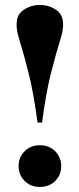

<svg xmlns="http://www.w3.org/2000/svg" viewBox="-20 -747 322 778"><path d="M235.5 -651.5V-640Q235.5 -620.5 220.8 -574Q206 -527.5 186 -448.2Q166 -369 150.5 -250.5H132Q116.5 -369 96.5 -448.2Q76.5 -527.5 62 -574Q47.5 -620.5 47.5 -640V-651.5Q47.5 -688.5 77 -707.8Q106.5 -727 141.5 -727Q177 -727 206.2 -707.8Q235.5 -688.5 235.5 -651.5ZM141.5 -158.5Q179.5 -158.5 203.8 -134.2Q228 -110 228 -74Q228 -38 203.8 -13.8Q179.5 10.5 141.5 10.5Q104 10.5 79.8 -13.8Q55.5 -38 55.5 -74Q55.5 -110 79.8 -134.2Q104 -158.5 141.5 -158.5Z"/></svg>

Font: Newsreader Display SemiBold
Style: Regular
Weight: 600
Designer: Hugues Gentile
Foundry: Production Type
Version: Version 1.001